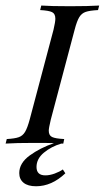

<svg xmlns="http://www.w3.org/2000/svg" viewBox="-45 -510 372 682"><path d="M307.3 -490.3 303.2 -474.2Q273.4 -472.6 259.3 -467.7Q245.2 -462.9 236.7 -449.2Q228.2 -435.5 220.2 -404.8L135.5 -85.5Q128.2 -54.8 128.2 -46Q128.2 -29 139.9 -23.4Q151.6 -17.7 183.1 -16.1L179.8 0H172.6Q137.1 10.5 110.9 32.3Q84.7 54 84.7 83.1Q84.7 112.9 116.1 112.9Q131.5 112.9 149.2 106.5Q166.9 100 178.2 91.9L187.1 105.6Q138.7 151.6 83.1 151.6Q54 151.6 38.7 139.1Q23.4 126.6 23.4 104.8Q23.4 69.4 60.5 42.3Q97.6 15.3 146.8 -1.6Q125 -2.4 77.4 -2.4Q10.5 -2.4 -25 0L-21 -16.1Q7.3 -17.7 21.4 -22.6Q35.5 -27.4 44 -41.5Q52.4 -55.6 60.5 -85.5L145.2 -404.8Q151.6 -432.3 151.6 -443.5Q151.6 -461.3 139.9 -466.9Q128.2 -472.6 97.6 -474.2L101.6 -490.3Q134.7 -487.9 204 -487.9Q268.5 -487.9 307.3 -490.3Z"/></svg>

Font: Playfair Display SC
Style: Italic
Weight: 400
Italic angle: -14°
Designer: Claus Eggers Sørensen
Foundry: Claus Eggers Sørensen
Version: Version 1.202; ttfautohint (v1.6)